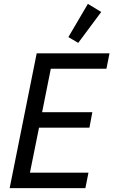

<svg xmlns="http://www.w3.org/2000/svg" viewBox="-20 -974 587 994"><path d="M30 0 170 -698H547L531 -618H243L198 -393H458L443 -313H182L135 -80H438L422 0ZM385 -752 334 -782 435 -954 504 -912Z"/></svg>

Font: IBM Plex Sans Cond Text
Style: Italic
Weight: 450
Width: 3
Italic angle: -11°
Designer: Mike Abbink, Paul van der Laan, Pieter van Rosmalen
Foundry: Bold Monday
Version: Version 1.3